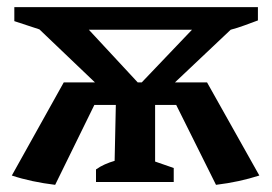

<svg xmlns="http://www.w3.org/2000/svg" viewBox="-20 -508 759 536"><path d="M289 -236 90 -426 20 -449V-488H700V-451Q681 -444 662 -437Q643 -430 624 -425L424 -236ZM134 8Q101 4 70.5 -2.5Q40 -9 13 -18L158 -278L262 -253ZM248 0V-35Q259 -43 272.5 -49Q286 -55 300 -59L304 -244H413V-57L465 -39V0ZM188 -215 158 -278H558L538 -215ZM583 8 453 -253 558 -278 704 -18Q676 -9 646 -2.5Q616 4 583 8ZM370 -272 516 -425H228Z"/></svg>

Font: Piazzolla 24pt SemiBold
Style: Regular
Weight: 600
Designer: Juan Pablo del Peral
Foundry: Huerta Tipografica
Version: Version 2.005